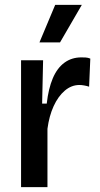

<svg xmlns="http://www.w3.org/2000/svg" viewBox="-20 -773 412 793"><path d="M67 0V-296V-524H158L154 -345H173Q180 -407 198 -449.5Q216 -492 246 -514Q276 -536 316 -536Q325 -536 334 -535.5Q343 -535 353 -531L348 -415Q339 -418 328 -420Q317 -422 308 -422Q275 -422 247.5 -398.5Q220 -375 201.5 -334.5Q183 -294 176 -241V0ZM228 -598H143L208 -753H318Z"/></svg>

Font: Bricolage Grotesque SemiCondensed Medium
Style: Regular
Weight: 500
Width: 4
Designer: Mathieu Triay
Foundry: Atelier Triay
Version: Version 1.001;gftools[0.9.33.dev8+g029e19f]